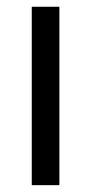

<svg xmlns="http://www.w3.org/2000/svg" viewBox="-20 -542 267 562"><path d="M73 -522.2H153.8V0H73Z"/></svg>

Font: Puralecka Narrow
Style: Regular
Weight: 400
Designer: Hector Gatti, Marcela Romero, Pablo Cosgaya and Nicolas Silva
Version: Version 1.004;PS 001.004;hotconv 1.0.70;makeotf.lib2.5.58329